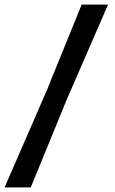

<svg xmlns="http://www.w3.org/2000/svg" viewBox="-26 -719 503 837"><path d="M-6 98 178 -325 330 -699H445L265 -285L108 98Z"/></svg>

Font: Ruda
Style: Bold
Weight: 700
Designer: Mariela Monsalve and Angelina Sanchez
Foundry: Mariela Monsalve and Angelina Sanchez
Version: Version 2.000